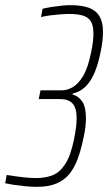

<svg xmlns="http://www.w3.org/2000/svg" viewBox="-53 -716 419 744"><path d="M90 8Q71 8 49 6Q27 4 6 1Q-15 -2 -33 -6L-27 -38Q-7 -35 14 -32Q35 -29 54 -27.5Q73 -26 87 -26Q123 -26 151 -37Q179 -48 200 -80.5Q221 -113 234 -177Q239 -202 241.5 -222Q244 -242 244 -258Q244 -297 228.5 -314.5Q213 -332 181 -332H97L104 -366H188Q207 -366 228.5 -378Q250 -390 269 -421.5Q288 -453 300 -513Q305 -536 307 -554Q309 -572 309 -586Q309 -618 298.5 -634Q288 -650 267 -656Q246 -662 216 -662Q201 -662 181.5 -660.5Q162 -659 142.5 -656.5Q123 -654 106 -650L112 -682Q128 -686 147 -689Q166 -692 185 -694Q204 -696 219 -696Q265 -696 292.5 -685.5Q320 -675 333 -652Q346 -629 346 -593Q346 -577 344 -557.5Q342 -538 337 -515Q322 -440 295.5 -401Q269 -362 229 -354L228 -350Q252 -343 266 -322Q280 -301 280 -258Q280 -243 278 -224.5Q276 -206 271 -184Q262 -139 249 -103Q236 -67 216.5 -42.5Q197 -18 166 -5Q135 8 90 8Z"/></svg>

Font: Saira Condensed Thin
Style: Italic
Weight: 250
Width: 3
Italic angle: -12°
Designer: Hector Gatti with collaboration of the Omnibus-Type team
Foundry: Omnibus-Type
Version: Version 1.101